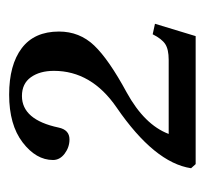

<svg xmlns="http://www.w3.org/2000/svg" viewBox="-34 -686 448 420"><g transform="rotate(-90 190.0 -476.0)"><path d="M32 -282Q44 -362 165 -445Q245 -500 245 -582Q245 -613 231 -632.5Q217 -652 190 -652Q138 -652 121 -572Q116 -548 95 -548Q78 -548 64 -558.5Q50 -569 50 -584Q50 -621 88.5 -650.5Q127 -680 193 -680Q258 -680 294.5 -652.5Q331 -625 331 -571Q331 -526 300.5 -494Q270 -462 198 -423Q127 -384 107 -331H269Q292 -331 303.5 -338.5Q315 -346 325 -366L348 -361L321 -272H41Z"/></g></svg>

Font: Linguistics Pro
Style: Regular
Weight: 400
Designer: Stefan Peev, Context Ltd
Foundry: Stefan Peev, Context Ltd
Version: Version 001.000